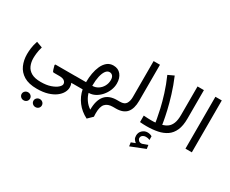

<svg xmlns="http://www.w3.org/2000/svg" viewBox="-152 -1193 2579 2153"><g transform="rotate(30 1137.0 -117.0)"><path d="M336.4 251.5Q231 251.5 167.7 212.9Q104.5 174.3 76.4 110.1Q48.3 45.9 48.3 -30.8Q48.3 -64 53.5 -107.4Q58.6 -150.9 77.1 -206.5L154.8 -177.7Q140.6 -128.9 136.5 -91.3Q132.3 -53.7 132.3 -27.8Q132.3 24.9 150.9 68.4Q169.4 111.8 214.1 137.7Q258.8 163.6 336.4 163.6Q409.7 163.6 462.2 145.5Q514.6 127.4 542.7 102.5Q570.8 77.6 570.8 57.1Q570.8 33.7 550.5 17.1Q530.3 0.5 484.9 0.5H412.6Q402.8 0.5 398.4 -8.1Q394 -16.6 390.1 -30.3L377 -77.1Q376.5 -81.1 378.9 -84.7Q381.3 -88.4 387.7 -88.4H658.7V0.5H638.7Q646 15.1 648.2 28.3Q650.4 41.5 650.4 55.7Q650.4 87.9 631.6 122.3Q612.8 156.7 574 186Q535.2 215.3 476.1 233.4Q417 251.5 336.4 251.5ZM372.1 385.7Q372.1 364.3 387.9 349.1Q403.8 334 426.3 334Q449.2 334 464.8 348.9Q480.5 363.8 480.5 385.7Q480.5 407.7 464.8 422.6Q449.2 437.5 426.3 437.5Q403.8 437.5 387.9 422.4Q372.1 407.2 372.1 385.7ZM219.2 385.7Q219.2 364.3 235.1 349.1Q251 334 273.4 334Q296.4 334 312 348.9Q327.6 363.8 327.6 385.7Q327.6 407.7 312 422.6Q296.4 437.5 273.4 437.5Q251 437.5 235.1 422.4Q219.2 407.2 219.2 385.7Z M640.1 -88.9H779.3V-97.7Q779.3 -149.9 788.8 -203.9Q798.3 -257.8 818.8 -303.5Q839.4 -349.1 872.8 -377Q906.2 -404.8 954.1 -404.8Q1016.1 -404.8 1051.3 -361.3Q1086.4 -317.9 1086.4 -248Q1086.4 -202.6 1068.4 -158.7Q1050.3 -114.7 1019 -78.6Q987.8 -42.5 947.8 -21Q907.7 0.5 863.8 0.5Q873.5 41.5 902.3 84Q931.2 126.5 974.1 154.3Q974.1 -88.9 1179.7 -88.9H1195.8V0H1178.7Q1113.3 0 1080.3 35.6Q1047.4 71.3 1047.4 156.2Q1047.4 167 1047.9 179Q1048.3 190.9 1049.3 202.6L988.8 261.7Q905.8 219.7 854 151.1Q802.2 82.5 786.1 0H640.1ZM953.1 -318.8Q923.8 -318.8 903.1 -289.6Q882.3 -260.3 871.1 -210.2Q859.9 -160.2 859.9 -98.1V-88.4Q900.9 -88.4 934.6 -110.4Q968.3 -132.3 988.3 -168.7Q1008.3 -205.1 1008.3 -248Q1008.3 -282.7 992.9 -300.8Q977.5 -318.8 953.1 -318.8Z M1176.3 -88.9H1217.3Q1275.9 -88.9 1296.4 -122.1Q1316.9 -155.3 1316.9 -205.1V-672.4H1399.4V-205.6Q1399.4 -104 1355.5 -52Q1311.5 0 1216.8 0H1176.3Z M1604 224.1Q1587.4 211.4 1575.7 194.8Q1564 178.2 1564 149.4Q1564 107.4 1593 80.6Q1622.1 53.7 1659.2 53.7Q1691.4 53.7 1718.3 69.3L1718.8 117.7Q1703.6 109.9 1690.4 107.9Q1677.2 106 1666 106Q1645 106 1627.2 118.7Q1609.4 131.3 1609.4 155.8Q1609.9 170.9 1624.8 185.3Q1639.6 199.7 1667 195.8Q1668 195.8 1669.2 195.3Q1670.4 194.8 1671.9 194.3L1736.3 170.9L1743.2 219.2L1557.1 293L1550.3 245.1ZM1610.4 0Q1590.3 0 1569.3 -1Q1548.3 -2 1526.9 -3.9V-87.9Q1557.1 -85.9 1578.1 -84.7Q1599.1 -83.5 1620.1 -83.5Q1640.1 -83.5 1655 -84Q1669.9 -84.5 1679.7 -85.9Q1679.7 -85.9 1672.4 -130.1Q1665 -174.3 1647.9 -249.8Q1630.9 -325.2 1601.3 -419.9Q1571.8 -514.6 1527.3 -615.2L1603 -650.4Q1647 -546.4 1677 -448.2Q1707 -350.1 1724.9 -271.7Q1742.7 -193.4 1750.5 -147.2Q1758.3 -101.1 1758.3 -101.1Q1794.9 -111.3 1823.7 -132.6Q1852.5 -153.8 1869.1 -194.6Q1885.7 -235.4 1885.7 -304.7V-672.4H1968.3V-303.2Q1968.3 -210.9 1941.9 -151.6Q1915.5 -92.3 1867.7 -59.3Q1819.8 -26.4 1754.4 -13.2Q1689 0 1610.4 0Z M2199.7 -672.4V-0.5H2117.2V-672.4Z"/></g></svg>

Font: Vazirmatn RD UI
Style: Regular
Weight: 400
Designer: Saber Rastikerdar
Foundry: Saber Rastikerdar
Version: Version 33.003